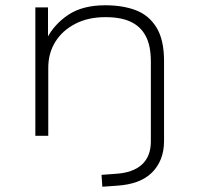

<svg xmlns="http://www.w3.org/2000/svg" viewBox="-20 -515 754 728"><path d="M368 193 365 148 419 144Q484 140 518 109Q552 78 552 21V-281Q552 -342 532.5 -378.5Q513 -415 475.5 -432.5Q438 -450 380 -450Q314 -450 265 -424.5Q216 -399 189.5 -356Q163 -313 163 -258V0H114V-487H162V-368H157Q186 -424 240 -459.5Q294 -495 379 -495Q446 -495 495.5 -476Q545 -457 573.5 -410.5Q602 -364 602 -284V19Q602 58 590 88Q578 118 555.5 140Q533 162 500.5 174Q468 186 425 189Z"/></svg>

Font: Nunito Sans 10pt Expanded ExtraLight
Style: Regular
Weight: 250
Width: 7
Designer: Vernon Adams
Foundry: Vernon Adams
Version: Version 3.101;gftools[0.9.27]